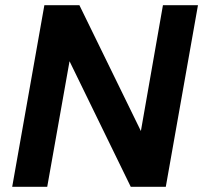

<svg xmlns="http://www.w3.org/2000/svg" viewBox="-20 -720 783 740"><path d="M27 0 151 -700H286L523 -215L608 -700H743L619 0H484L248 -484L162 0Z"/></svg>

Font: DM Sans 10pt
Style: Bold Italic
Weight: 700
Italic angle: -10°
Version: Version 4.004;gftools[0.9.30]